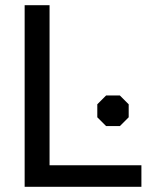

<svg xmlns="http://www.w3.org/2000/svg" viewBox="-20 -720 595 740"><path d="M75 -700H171V-83H525V0H75ZM355 -268V-318L389 -352H442L476 -318V-268L442 -234H389Z"/></svg>

Font: Chakra Petch Medium
Style: Regular
Weight: 500
Designer: Katatrad Aksorn Co.,Ltd.
Foundry: Cadson Demak Co.,Ltd.
Version: Version 1.000; ttfautohint (v1.6)